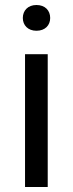

<svg xmlns="http://www.w3.org/2000/svg" viewBox="-20 -744 289 764"><path d="M169.9 -528.3H79.6V0H169.9ZM70.8 -672.4C70.8 -643.6 91.3 -621.6 125 -621.6C159.7 -621.6 179.7 -643.6 179.7 -672.4C179.7 -702.1 159.7 -724.1 125 -724.1C91.3 -724.1 70.8 -702.1 70.8 -672.4Z"/></svg>

Font: Bert Sans
Style: Regular
Weight: 400
Designer: Christian Robertson (Google), Cristiano Sobral
Foundry: Google, Cristiano Sobral
Version: Version 3.101